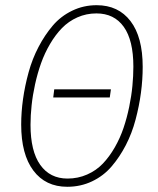

<svg xmlns="http://www.w3.org/2000/svg" viewBox="-20 -713 611 743"><path d="M354 -692.9Q438 -692.9 485.1 -631.3Q532.2 -569.8 532.2 -454.1Q532.2 -404.8 525.4 -353.8Q518.6 -302.7 504.6 -250Q490.7 -197.3 466.8 -151.1Q442.9 -105 411.6 -68.6Q380.4 -32.2 336.2 -11.2Q292 9.8 240.2 9.8Q156.2 9.8 109.1 -53Q62 -115.7 62 -231Q62 -278.8 69.1 -329.6Q76.2 -380.4 90.6 -432.9Q105 -485.4 129.2 -531.5Q153.3 -577.6 184.3 -614Q215.3 -650.4 259.3 -671.6Q303.2 -692.9 354 -692.9ZM353 -661.1Q314 -661.1 279.5 -645.8Q245.1 -630.4 219.7 -604.2Q194.3 -578.1 173.6 -542.7Q152.8 -507.3 138.9 -468.3Q125 -429.2 115.7 -386.7Q106.4 -344.2 102.3 -305.2Q98.1 -266.1 98.1 -230Q98.1 -127.9 135.7 -75Q173.3 -22 241.2 -22Q281.7 -22 317.1 -37.6Q352.5 -53.2 377.9 -79.8Q403.3 -106.4 424.1 -142.6Q444.8 -178.7 458 -217.8Q471.2 -256.8 480 -299.6Q488.8 -342.3 492.4 -380.9Q496.1 -419.4 496.1 -455.1Q496.1 -557.1 459 -609.1Q421.9 -661.1 353 -661.1ZM409.2 -367.2 404.8 -335.9H186L189.9 -367.2Z"/></svg>

Font: Fira Sans Compressed UltraLight
Style: Italic
Weight: 200
Width: 3
Italic angle: -8°
Designer: Carrois Corporate & Edenspiekermann AG
Foundry: Carrois Corporate GbR & Edenspiekermann AG
Version: Version 4.203;PS 004.203;hotconv 1.0.88;makeotf.lib2.5.64775